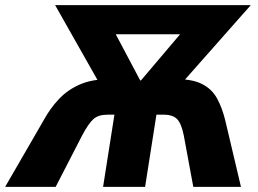

<svg xmlns="http://www.w3.org/2000/svg" viewBox="-59 -725 1003 745"><path d="M-39 0 109 -256Q135 -304 169.5 -340.5Q204 -377 251.5 -397.5Q299 -418 366 -418H390L340 -378L155 -705H914L625 -378L594 -418H618Q685 -419 724 -399.5Q763 -380 783 -343.5Q803 -307 815 -258L876 0H691L654 -200Q645 -245 628.5 -262.5Q612 -280 576 -280H548L504 0H341L385 -280H358Q322 -280 303 -262.5Q284 -245 260 -200L157 0ZM485 -413H488L672 -630L670 -592H361L370 -630Z"/></svg>

Font: Nunito Sans 10pt Condensed Black
Style: Italic
Weight: 900
Width: 3
Italic angle: -9°
Designer: Vernon Adams
Foundry: Vernon Adams
Version: Version 3.101;gftools[0.9.27]